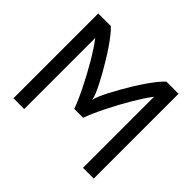

<svg xmlns="http://www.w3.org/2000/svg" viewBox="-161 -931 1146 1146"><g transform="rotate(45 412.0 -358.0)"><path d="M412.1 -325.7Q414.6 -336.9 418.5 -347.7Q422.4 -358.4 426.3 -368.2Q435.1 -389.2 450.4 -418.9Q465.8 -448.7 484.9 -482.4Q503.9 -516.1 525.6 -551.5Q547.4 -586.9 569.1 -618.4Q590.8 -649.9 611.3 -675.5Q631.8 -701.2 648.4 -715.8H751V0H660.2V-580.6Q660.2 -586.4 660.4 -591.8Q660.6 -597.2 661.1 -600.6Q644.5 -580.1 625 -550.3Q605.5 -520.5 585 -485.8Q564.5 -451.2 543.9 -413.3Q523.4 -375.5 505.4 -339.1Q487.3 -302.7 472.9 -269.8Q458.5 -236.8 449.7 -211.9H374.5Q365.7 -236.8 351.3 -269.8Q336.9 -302.7 318.8 -339.1Q300.8 -375.5 280.3 -413.3Q259.8 -451.2 239.3 -485.8Q218.8 -520.5 199 -550.3Q179.2 -580.1 163.1 -600.6Q163.6 -597.2 163.8 -591.8Q164.1 -586.4 164.1 -580.6V0H73.2V-715.8H179.2Q195.8 -701.2 216.1 -675.5Q236.3 -649.9 257.8 -618.4Q279.3 -586.9 301 -551.5Q322.8 -516.1 341.6 -482.4Q360.4 -448.7 375.5 -418.9Q390.6 -389.2 399.4 -368.2Q407.7 -348.1 412.1 -325.7Z"/></g></svg>

Font: Arian AMU
Style: Regular
Weight: 400
Designer: Ruben Hakobyan (Tarumian)
Foundry: Ruben Hakobyan (Tarumian)
Version: Version 4.003